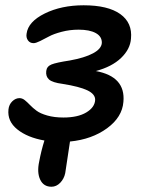

<svg xmlns="http://www.w3.org/2000/svg" viewBox="-20 -543 553 730"><path d="M175.8 167Q145.5 167 132.8 139.9Q120.1 112.8 128.9 71.8Q136.7 29.8 148.9 -8.8Q84.5 -20 45.9 -51Q7.3 -82 12.2 -127Q14.2 -145.5 26.6 -157.7Q39.1 -169.9 54.2 -169.9Q64.5 -169.9 74 -162.4Q83.5 -154.8 94 -143.8Q104.5 -132.8 118.9 -122.1Q133.3 -111.3 159.9 -103.8Q186.5 -96.2 221.2 -96.2Q275.9 -96.2 308.1 -115.5Q340.3 -134.8 341.8 -163.1Q342.3 -185.1 312.3 -199.5Q282.2 -213.9 217.8 -224.1Q179.7 -229 166.5 -240.7Q153.3 -252.4 155.8 -272.9Q157.7 -290.5 175.8 -297.9Q193.8 -305.2 245.1 -313Q301.8 -323.2 333.7 -340.3Q365.7 -357.4 367.2 -379.9Q367.7 -404.3 344.2 -417.2Q320.8 -430.2 278.8 -430.2Q245.1 -430.2 214.6 -422.1Q184.1 -414.1 166.5 -404.5Q148.9 -395 132.6 -387Q116.2 -378.9 107.9 -378.9Q93.8 -378.9 86.2 -389.6Q78.6 -400.4 81.1 -415Q86.9 -460.4 150.1 -491.7Q213.4 -522.9 297.9 -522.9Q390.6 -522.9 437.3 -489.5Q483.9 -456.1 478 -396Q475.1 -356 440.2 -322.5Q405.3 -289.1 344.2 -272.9Q458 -252 449.2 -155.8Q444.8 -97.7 387.2 -55.4Q329.6 -13.2 246.1 -4.9Q242.7 16.6 236.3 60.3Q230 104 228 115.2Q223.6 136.7 209 151.9Q194.3 167 175.8 167Z"/></svg>

Font: Shantell Sans Bouncy
Style: Italic
Weight: 500
Italic angle: -11.31°
Designer: Stephen Nixon, Anya Danilova, Shantell Martin
Foundry: Arrow Type
Version: Version 1.006;[9816181b4]